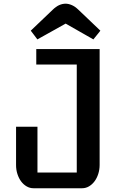

<svg xmlns="http://www.w3.org/2000/svg" viewBox="-20 -1001 647 1021"><path d="M65.4 -327.1H179.2V-83.5H388.2V-657.7H172.9V-740.2H509.8V-124Q509.8 -98.6 502.4 -75.9Q495.1 -53.2 482.4 -36.4Q469.7 -19.5 452.9 -9.8Q436 0 416.5 0H157.7Q138.7 0 121.8 -9.8Q105 -19.5 92.5 -36.1Q80.1 -52.7 72.8 -75.2Q65.4 -97.7 65.4 -123ZM329.1 -875.5Q292.5 -855.5 254.4 -833.7Q216.3 -812 178.7 -791.5Q168.9 -805.2 160.9 -815.2Q152.8 -825.2 143.6 -837.9L260.3 -949.2Q277.8 -966.3 294.9 -973.9Q312 -981.4 329.1 -981.4Q344.2 -981.4 361.8 -973.9Q379.4 -966.3 397 -949.2L513.7 -837.9Q508.3 -830.6 503.7 -825Q499 -819.3 494.9 -814.2Q490.7 -809.1 486.3 -803.7Q481.9 -798.3 476.6 -791.5Z"/></svg>

Font: Atomic Age
Style: Regular
Weight: 400
Designer: James Grieshaber
Foundry: James Grieshaber
Version: Version 1.008; ttfautohint (v1.4.1) -l 6 -r 46 -G 0 -x 0 -H 